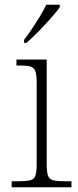

<svg xmlns="http://www.w3.org/2000/svg" viewBox="-20 -786 328 806"><path d="M29 0V-25H56Q89 -25 106 -29Q123 -33 128.5 -48Q134 -63 134 -97V-439Q134 -473 128 -488Q122 -503 107 -507Q92 -511 64 -511H49V-536H176V-98Q176 -64 181.5 -48.5Q187 -33 204.5 -29Q222 -25 255 -25H280V0ZM81 -619Q96 -638 113.5 -664Q131 -690 147.5 -717Q164 -744 174 -766H231V-756Q222 -743 205 -723Q188 -703 167.5 -681Q147 -659 127 -639.5Q107 -620 91 -606H81Z"/></svg>

Font: Noto Serif Gujarati ExtraLight
Style: Regular
Weight: 250
Version: Version 2.102